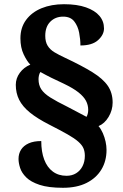

<svg xmlns="http://www.w3.org/2000/svg" viewBox="-20 -780 584 912"><path d="M279 112Q210 112 168 98Q126 84 104.5 62.5Q83 41 75.5 17.5Q68 -6 68 -25Q68 -50 80 -69Q92 -88 116 -99Q140 -110 176 -110Q176 -59 190 -22Q204 15 231 35Q258 55 296 55Q322 55 341.5 43Q361 31 372 9.5Q383 -12 383 -40Q383 -60 376.5 -75.5Q370 -91 352 -107Q334 -123 300.5 -142Q267 -161 214 -188Q157 -217 122 -245.5Q87 -274 71 -306Q55 -338 55 -377Q55 -408 74 -434Q93 -460 124 -473Q108 -489 92.5 -521.5Q77 -554 77 -598Q77 -649 104 -685.5Q131 -722 177.5 -741Q224 -760 284 -760Q346 -760 388.5 -745Q431 -730 452.5 -704.5Q474 -679 474 -645Q474 -615 446 -589.5Q418 -564 362 -564Q362 -593 356 -624.5Q350 -656 332.5 -678.5Q315 -701 280 -701Q243 -701 219 -677Q195 -653 195 -610Q195 -581 206.5 -562.5Q218 -544 239 -531.5Q260 -519 288 -506Q369 -468 419 -437Q469 -406 492 -372.5Q515 -339 515 -293Q515 -257 496 -225Q477 -193 448 -181Q460 -167 468.5 -147.5Q477 -128 481.5 -107.5Q486 -87 486 -68Q486 -15 461.5 25.5Q437 66 391 89Q345 112 279 112ZM391 -225Q394 -230 396.5 -238.5Q399 -247 399 -258Q399 -281 388.5 -301Q378 -321 353 -341Q328 -361 282 -383Q251 -397 223 -411Q195 -425 172 -438Q167 -431 165 -421.5Q163 -412 163 -404Q163 -376 176 -356Q189 -336 219 -317Q249 -298 300 -273Q335 -255 355 -244Q375 -233 391 -225Z"/></svg>

Font: Noto Serif Hebrew Black
Style: Regular
Weight: 900
Version: Version 2.003